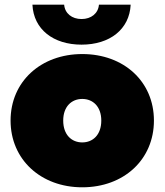

<svg xmlns="http://www.w3.org/2000/svg" viewBox="-20 -787 700 817"><path d="M330 10C507 10 635 -108 635 -274C635 -440 507 -557 330 -557C154 -557 25 -440 25 -274C25 -108 154 10 330 10ZM330 -181C285 -181 249 -213 249 -274C249 -334 285 -366 330 -366C375 -366 411 -334 411 -274C411 -213 375 -181 330 -181ZM327 -597C447 -597 531 -662 536 -767H401C398 -730 368 -706 327 -706C286 -706 256 -730 253 -767H118C123 -662 207 -597 327 -597Z"/></svg>

Font: Chess Sans Black
Style: Regular
Weight: 900
Designer: Wolf Bōese
Foundry: Wolf Bōese
Version: Version 7.223;Glyphs 3.3 (3306)